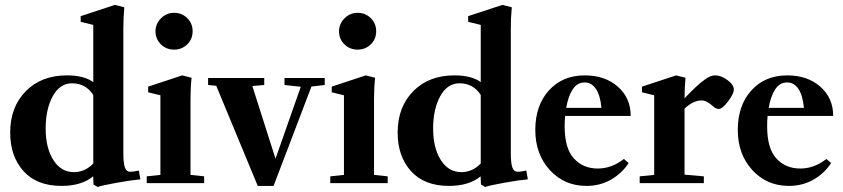

<svg xmlns="http://www.w3.org/2000/svg" viewBox="-20 -746 3433 782"><path d="M377.9 15.6 360.8 5.4 359.4 -27.8Q312 11.2 230.5 11.2Q129.9 11.2 75.7 -49.1Q21.5 -109.4 21.5 -206.1Q21.5 -310.1 85 -374.5Q148.4 -439 252.4 -439Q322.3 -439 359.9 -411.6V-644.5L308.6 -657.2V-680.2L448.2 -726.1L486.3 -716.3Q482.4 -676.3 482.4 -629.9V-123.5Q482.4 -80.6 488.8 -63.5Q495.1 -46.4 509.8 -46.4Q522.5 -46.4 545.4 -51.3L551.8 -15.6Q513.7 -12.2 453.1 -1.2Q392.6 9.8 377.9 15.6ZM280.8 -44.9Q326.2 -44.9 359.9 -80.1V-359.4Q329.1 -406.7 273.4 -406.7Q223.6 -406.7 194.8 -354Q166 -301.3 166 -222.2Q166 -143.6 197.3 -94.2Q228.5 -44.9 280.8 -44.9Z M613.3 -618.7Q613.3 -648.9 635.7 -671.4Q658.2 -693.8 689 -693.8Q720.7 -693.8 742.7 -672.1Q764.6 -650.4 764.6 -618.7Q764.6 -586.9 742.7 -565.4Q720.7 -543.9 689 -543.9Q657.2 -543.9 635.3 -565.4Q613.3 -586.9 613.3 -618.7ZM577.6 0V-27.8L633.3 -33.7V-357.9L583.5 -370.1V-393.1L722.2 -439L760.3 -429.2Q755.9 -390.6 755.9 -341.8V-33.7L811.5 -27.8V0Z M1029.8 11.2 860.8 -396.5 827.6 -399.9V-428.2H1056.2V-399.9L1007.8 -395.5L1102.1 -99.6L1205.1 -392.6L1138.7 -399.9V-428.2H1302.7V-399.9L1248.5 -393.6L1094.2 11.2Z M1360.8 -618.7Q1360.8 -648.9 1383.3 -671.4Q1405.8 -693.8 1436.5 -693.8Q1468.3 -693.8 1490.2 -672.1Q1512.2 -650.4 1512.2 -618.7Q1512.2 -586.9 1490.2 -565.4Q1468.3 -543.9 1436.5 -543.9Q1404.8 -543.9 1382.8 -565.4Q1360.8 -586.9 1360.8 -618.7ZM1325.2 0V-27.8L1380.9 -33.7V-357.9L1331.1 -370.1V-393.1L1469.7 -439L1507.8 -429.2Q1503.4 -390.6 1503.4 -341.8V-33.7L1559.1 -27.8V0Z M1956.1 15.6 1939 5.4 1937.5 -27.8Q1890.1 11.2 1808.6 11.2Q1708 11.2 1653.8 -49.1Q1599.6 -109.4 1599.6 -206.1Q1599.6 -310.1 1663.1 -374.5Q1726.6 -439 1830.6 -439Q1900.4 -439 1938 -411.6V-644.5L1886.7 -657.2V-680.2L2026.4 -726.1L2064.5 -716.3Q2060.5 -676.3 2060.5 -629.9V-123.5Q2060.5 -80.6 2066.9 -63.5Q2073.2 -46.4 2087.9 -46.4Q2100.6 -46.4 2123.5 -51.3L2129.9 -15.6Q2091.8 -12.2 2031.2 -1.2Q1970.7 9.8 1956.1 15.6ZM1858.9 -44.9Q1904.3 -44.9 1938 -80.1V-359.4Q1907.2 -406.7 1851.6 -406.7Q1801.8 -406.7 1772.9 -354Q1744.1 -301.3 1744.1 -222.2Q1744.1 -143.6 1775.4 -94.2Q1806.6 -44.9 1858.9 -44.9Z M2368.7 11.2Q2278.3 11.2 2219.2 -53.5Q2160.2 -118.2 2160.2 -216.8Q2160.2 -316.4 2215.6 -377.7Q2271 -439 2361.8 -439Q2444.3 -439 2496.6 -392.8Q2548.8 -346.7 2548.8 -273.9H2281.7Q2279.8 -254.9 2279.8 -231.4Q2279.8 -141.6 2317.4 -100.6Q2355 -59.6 2414.6 -59.6Q2471.7 -59.6 2521 -98.6L2540.5 -82Q2513.2 -40 2468.5 -14.4Q2423.8 11.2 2368.7 11.2ZM2361.3 -410.2Q2330.6 -410.2 2312.3 -381.6Q2293.9 -353 2286.1 -306.6H2429.7Q2424.8 -357.9 2407 -384Q2389.2 -410.2 2361.3 -410.2Z M2585.4 0V-27.8L2644.5 -33.7V-357.9L2594.7 -370.1V-393.1L2733.9 -439L2772 -429.2Q2768.1 -389.2 2768.1 -345.7Q2819.8 -400.4 2851.1 -422.4Q2873.5 -439 2892.6 -439Q2917 -439 2942.9 -419.9Q2968.8 -400.9 2968.8 -380.9Q2968.8 -364.3 2945.6 -333.3Q2922.4 -302.2 2906.7 -302.2Q2896 -302.2 2883.3 -314Q2857.9 -336.9 2837.4 -336.9Q2803.7 -336.9 2768.1 -303.7V-34.7L2846.7 -27.8V0Z M3193.4 11.2Q3103 11.2 3043.9 -53.5Q2984.9 -118.2 2984.9 -216.8Q2984.9 -316.4 3040.3 -377.7Q3095.7 -439 3186.5 -439Q3269 -439 3321.3 -392.8Q3373.5 -346.7 3373.5 -273.9H3106.4Q3104.5 -254.9 3104.5 -231.4Q3104.5 -141.6 3142.1 -100.6Q3179.7 -59.6 3239.3 -59.6Q3296.4 -59.6 3345.7 -98.6L3365.2 -82Q3337.9 -40 3293.2 -14.4Q3248.5 11.2 3193.4 11.2ZM3186 -410.2Q3155.3 -410.2 3137 -381.6Q3118.7 -353 3110.8 -306.6H3254.4Q3249.5 -357.9 3231.7 -384Q3213.9 -410.2 3186 -410.2Z"/></svg>

Font: Elstob 14pt
Style: Bold
Weight: 700
Designer: Peter S. Baker
Version: Version 1.015